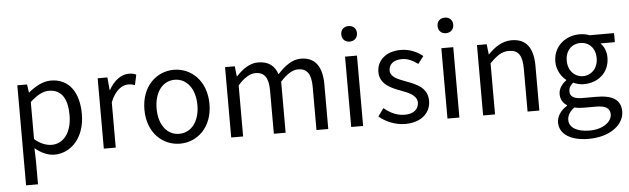

<svg xmlns="http://www.w3.org/2000/svg" viewBox="-57 -1000 4836 1476"><g transform="rotate(-5 2360.5 -262.5)"><path d="M92 229H184V45L181 -50C230 -9 282 13 331 13C455 13 567 -94 567 -280C567 -448 491 -557 351 -557C288 -557 227 -521 178 -480H176L167 -543H92ZM316 -64C280 -64 232 -78 184 -120V-406C236 -454 283 -480 328 -480C432 -480 472 -400 472 -279C472 -145 406 -64 316 -64Z M712 0H804V-349C840 -441 895 -475 940 -475C963 -475 975 -472 993 -466L1010 -545C993 -554 976 -557 952 -557C892 -557 836 -513 798 -444H796L787 -543H712Z M1300 13C1433 13 1551 -91 1551 -271C1551 -452 1433 -557 1300 -557C1167 -557 1049 -452 1049 -271C1049 -91 1167 13 1300 13ZM1300 -63C1206 -63 1143 -146 1143 -271C1143 -396 1206 -480 1300 -480C1394 -480 1458 -396 1458 -271C1458 -146 1394 -63 1300 -63Z M1695 0H1787V-394C1836 -450 1882 -477 1923 -477C1992 -477 2024 -434 2024 -332V0H2115V-394C2166 -450 2210 -477 2252 -477C2321 -477 2353 -434 2353 -332V0H2444V-344C2444 -482 2391 -557 2280 -557C2213 -557 2157 -514 2100 -453C2078 -517 2034 -557 1950 -557C1885 -557 1829 -516 1781 -464H1779L1770 -543H1695Z M2621 0H2713V-543H2621ZM2667 -655C2703 -655 2728 -679 2728 -716C2728 -751 2703 -775 2667 -775C2631 -775 2607 -751 2607 -716C2607 -679 2631 -655 2667 -655Z M3038 13C3166 13 3235 -60 3235 -148C3235 -251 3149 -283 3070 -313C3009 -336 2953 -356 2953 -407C2953 -450 2985 -486 3054 -486C3102 -486 3140 -465 3177 -438L3221 -495C3180 -529 3120 -557 3053 -557C2934 -557 2866 -489 2866 -403C2866 -310 2948 -274 3024 -246C3084 -224 3148 -198 3148 -143C3148 -96 3113 -58 3041 -58C2976 -58 2928 -84 2880 -123L2836 -62C2887 -19 2961 13 3038 13Z M3364 0H3456V-543H3364ZM3410 -655C3446 -655 3471 -679 3471 -716C3471 -751 3446 -775 3410 -775C3374 -775 3350 -751 3350 -716C3350 -679 3374 -655 3410 -655Z M3639 0H3731V-394C3785 -449 3823 -477 3879 -477C3951 -477 3982 -434 3982 -332V0H4073V-344C4073 -482 4021 -557 3907 -557C3833 -557 3776 -516 3725 -464H3723L3714 -543H3639Z M4432 250C4600 250 4707 163 4707 62C4707 -28 4643 -67 4518 -67H4411C4338 -67 4316 -92 4316 -126C4316 -156 4331 -174 4351 -191C4375 -179 4405 -172 4431 -172C4543 -172 4630 -245 4630 -361C4630 -408 4612 -448 4586 -473H4697V-543H4508C4489 -551 4462 -557 4431 -557C4322 -557 4228 -482 4228 -363C4228 -298 4263 -245 4299 -217V-213C4270 -193 4239 -157 4239 -112C4239 -69 4260 -40 4288 -23V-18C4237 13 4208 58 4208 105C4208 198 4300 250 4432 250ZM4431 -234C4369 -234 4316 -284 4316 -363C4316 -443 4368 -490 4431 -490C4496 -490 4547 -443 4547 -363C4547 -284 4494 -234 4431 -234ZM4445 187C4346 187 4288 150 4288 92C4288 61 4304 28 4343 0C4367 6 4393 8 4413 8H4507C4579 8 4617 26 4617 77C4617 133 4550 187 4445 187Z"/></g></svg>

Font: Noto Sans KR
Style: Regular
Weight: 400
Designer: Ryoko NISHIZUKA 西塚涼子 (kana, bopomofo & ideographs); Paul D. Hunt (Latin, Greek & Cyrillic); Sandoll Communications 산돌커뮤니
Foundry: Adobe
Version: Version 2.004;hotconv 1.0.118;makeotfexe 2.5.65603